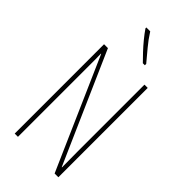

<svg xmlns="http://www.w3.org/2000/svg" viewBox="-290 -1017 1085 1085"><g transform="rotate(45 252.0 -475.0)"><path d="M427 0H397L105 -664H103Q104 -644 104 -617Q104 -590 104 -548V0H78V-714H109L400 -54H402Q402 -88 401.5 -123.5Q401 -159 401 -181V-714H427ZM211 -950Q237 -909 266.5 -874Q296 -839 325 -804V-793H309Q290 -812 266 -837.5Q242 -863 219.5 -890.5Q197 -918 180 -943V-950Z"/></g></svg>

Font: Noto Sans ExtraCondensed Thin
Style: Regular
Weight: 100
Width: 2
Designer: Monotype Design Team
Foundry: Monotype Imaging Inc.
Version: Version 2.013; ttfautohint (v1.8.4.7-5d5b)